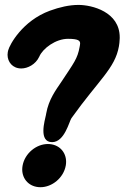

<svg xmlns="http://www.w3.org/2000/svg" viewBox="-20 -715 507 781"><path d="M71.8 -40.9C70.9 -35.8 70.4 -30.7 70.4 -25.8C70.4 14.3 99.6 46.5 144.7 46.5C191.5 46.5 238.7 8.7 247.6 -41.9C248.5 -47 248.9 -52 248.9 -56.9C248.9 -97 219.7 -129.2 174.6 -129.2C127.9 -129.2 80.7 -91.4 71.8 -40.9ZM192 -136.8C242.7 -136.8 261.7 -221.9 270.7 -234.5C381.7 -389.9 447.9 -436.8 463.7 -526.5C465.2 -535.1 466.5 -545.3 466.9 -558.1C466.9 -559.7 467 -561.4 467 -563C467 -667.4 353.5 -695 299.3 -695C261.8 -695 222.5 -685.9 183 -671.5C70.9 -630.3 18.9 -532.6 13.3 -510.3C13.3 -510.2 12.7 -509.1 11.7 -503.2C11.1 -499.5 10.7 -495.8 10.7 -492.2C10.7 -463.1 31.1 -436.5 66.6 -436.5C92.6 -436.5 124.7 -452.9 139.3 -483.7L139.6 -484.3L139.8 -484.8C154.1 -518.2 206.6 -557.1 256.4 -557.1C297.9 -557.1 305.9 -549.7 305.9 -538.3C305.9 -534.2 304.8 -529.5 303.9 -524.4C295.4 -476 280.5 -459.4 229.5 -381.9C206.7 -348.2 178 -310 168 -253.6L166.7 -246.5C165.4 -238.8 156.5 -209.4 156.5 -183C156.5 -158.7 164.1 -136.8 192 -136.8Z"/></svg>

Font: TudorRose
Style: BoldOblique
Weight: 500
Version: Version 001.000